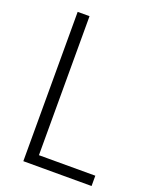

<svg xmlns="http://www.w3.org/2000/svg" viewBox="-143 -848 741 928"><g transform="rotate(20 227.0 -384.0)"><path d="M138 -53H444V0H93V-768H154V-38Z"/></g></svg>

Font: Yaldevi Light
Style: Regular
Weight: 300
Designer: Sol Matas, Rajitha Manaperi, Kosala Senevirathne
Foundry: Mooniak
Version: Version 1.100